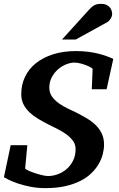

<svg xmlns="http://www.w3.org/2000/svg" viewBox="-25 -949 608 985"><path d="M522 -491.2H445.8L450.2 -595.2Q450.2 -597.7 440.9 -603Q431.6 -608.4 417.5 -614Q403.3 -619.6 387 -623.8Q370.6 -627.9 356.9 -627.9Q337.4 -627.9 314.9 -619.1Q292.5 -610.4 273.2 -593.8Q253.9 -577.1 241 -553.2Q228 -529.3 228 -499Q228 -472.7 242.4 -452.9Q256.8 -433.1 278.1 -418.2Q299.3 -403.3 323.5 -391.8Q347.7 -380.4 367.2 -371.1Q394 -357.4 419.7 -342.3Q445.3 -327.1 465.1 -308.1Q484.9 -289.1 496.8 -264.4Q508.8 -239.7 508.8 -207Q508.8 -184.1 502.4 -158.9Q496.1 -133.8 481.9 -108.9Q467.8 -84 444.8 -61.3Q421.9 -38.6 388.4 -21.5Q355 -4.4 310.3 5.9Q265.6 16.1 208 16.1Q167 16.1 131.1 9Q95.2 2 67.1 -7.6Q39.1 -17.1 20.5 -26.4Q2 -35.6 -4.9 -40L29.8 -204.1H115.2L104 -85Q103.5 -82 117.2 -75.4Q130.9 -68.8 149.9 -62.3Q168.9 -55.7 189.2 -50.8Q209.5 -45.9 222.2 -45.9Q244.6 -45.9 269.5 -54.4Q294.4 -63 315.2 -80.3Q335.9 -97.7 349.4 -123.8Q362.8 -149.9 362.8 -185.1Q362.8 -209.5 347.9 -228.5Q333 -247.6 311.8 -262.5Q290.5 -277.3 266.4 -289.1Q242.2 -300.8 224.1 -310.1Q197.3 -323.7 172.1 -338.6Q147 -353.5 127.4 -371.8Q107.9 -390.1 95.9 -413.1Q84 -436 84 -465.8Q84 -514.2 103.3 -554.7Q122.6 -595.2 158.9 -624.5Q195.3 -653.8 247.3 -670.4Q299.3 -687 365.2 -687Q398.9 -687 427.2 -683.3Q455.6 -679.7 479.2 -673.8Q502.9 -668 522 -660.9Q541 -653.8 556.2 -647ZM550.3 -876.5Q550.3 -871.6 548.3 -865.5Q546.4 -859.4 542.7 -853.5Q539.1 -847.7 534.4 -842.5Q529.8 -837.4 523.9 -834.5L363.3 -746.1H293L430.2 -897.5Q438.5 -906.7 445.6 -912.8Q452.6 -918.9 460 -922.6Q467.3 -926.3 475.1 -927.7Q482.9 -929.2 493.2 -929.2Q509.3 -929.2 520.3 -924.3Q531.2 -919.4 537.8 -911.9Q544.4 -904.3 547.4 -894.8Q550.3 -885.3 550.3 -876.5Z"/></svg>

Font: Charis SIL Afr
Style: Bold Italic
Weight: 700
Italic angle: -11°
Foundry: SIL International
Version: Version 5.000